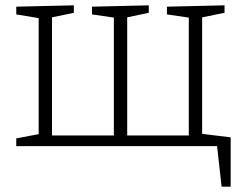

<svg xmlns="http://www.w3.org/2000/svg" viewBox="-20 -548 911 720"><path d="M738 -483V-46L845 -33V152H811L794 0H41V-29L125 -45V-480L41 -494V-523L257 -528V-500L175 -483V-40H407V-482L325 -494V-523L538 -528V-500L457 -483V-40H688V-482L606 -494V-523L822 -528V-500Z"/></svg>

Font: Bitter Pro Light
Style: Regular
Weight: 300
Designer: Sol Matas, and Bitter project Authors
Foundry: Sol Matas
Version: Version 1.010